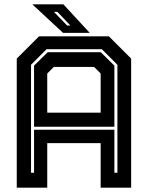

<svg xmlns="http://www.w3.org/2000/svg" viewBox="-20 -868 684 888"><path d="M57.5 0V-597L160.5 -700H483.5L586.5 -597V0H445.5V-206H198.5V0ZM123.5 -69H137.5V-268H509V-69H523V-568.5L451 -640.5H195.5L123.5 -568.5ZM198.5 -347H445.5V-528L415 -558.5H229L198.5 -528ZM137.5 -282V-564.5L200.5 -626.5H446L509 -564.5V-282ZM395 -716H271.5L129.5 -848H273ZM305.5 -750 245.5 -813H229.5L290.5 -750Z"/></svg>

Font: Tourney Thin
Style: Bold
Weight: 700
Version: Version 1.015